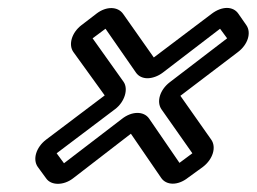

<svg xmlns="http://www.w3.org/2000/svg" viewBox="-20 -580 643 481"><path d="M531.3 -508 549 -484 405.3 -374C380.5 -355 371.4 -325 384.6 -306L461.9 -196L429.6 -172L353.5 -283C340.3 -302 310.3 -302 285.2 -282L140.3 -171L121.9 -196L268.9 -307C292.4 -325 302.1 -357 289.6 -375L212 -484L244.3 -508L320.7 -398C326.9 -389 337.4 -384 349.4 -384C361.4 -384 375.9 -389 387.7 -398ZM509.6 -545 365.3 -436 288.6 -545C275.4 -564 246.7 -565 221.9 -546L184.1 -517C159.3 -498 151.1 -468 163.6 -450L242.3 -341L95.3 -230C70.5 -211 61.3 -181 74.5 -162L95.7 -133C108.2 -115 139.2 -115 162.7 -133L307.9 -245L384 -134C396.5 -116 424.9 -114 451.3 -135L488.5 -162C513.3 -181 522.5 -211 509.3 -230L431.9 -340L575.3 -449C601.1 -468 610.3 -498 597.1 -517L576.9 -546C564.4 -564 537 -566 509.6 -545Z"/></svg>

Font: DIN Rundschrift
Style: EngKontKu
Weight: 400
Width: 3
Version: Version 1.027